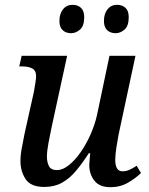

<svg xmlns="http://www.w3.org/2000/svg" viewBox="-20 -768 620 798"><path d="M439 10Q393 10 372 -17.5Q351 -45 351 -82Q351 -91 352.5 -104Q354 -117 355 -131H349Q322 -89 295.5 -57.5Q269 -26 237.5 -8.5Q206 9 164 9Q108 9 86.5 -23.5Q65 -56 65 -99Q65 -124 71 -155Q77 -186 82 -212L121 -387Q124 -404 127 -423Q130 -442 130 -451Q130 -475 114 -483.5Q98 -492 71 -492H60L70 -536H259L194 -237Q188 -209 181.5 -174Q175 -139 175 -117Q175 -94 183.5 -77.5Q192 -61 217 -61Q240 -61 265.5 -81Q291 -101 314.5 -134.5Q338 -168 356 -208.5Q374 -249 383 -289L435 -536H543L473 -209Q469 -188 464 -156.5Q459 -125 459 -104Q459 -56 489 -56Q504 -56 517.5 -62Q531 -68 548 -79L566 -49Q545 -28 512.5 -9Q480 10 439 10ZM461 -630Q439 -630 425.5 -642.5Q412 -655 412 -681Q412 -711 427 -729.5Q442 -748 466 -748Q488 -748 501.5 -735.5Q515 -723 515 -697Q515 -660 497.5 -645Q480 -630 461 -630ZM276 -630Q254 -630 240.5 -642.5Q227 -655 227 -681Q227 -711 242 -729.5Q257 -748 282 -748Q303 -748 316.5 -735.5Q330 -723 330 -697Q330 -660 312.5 -645Q295 -630 276 -630Z"/></svg>

Font: Noto Serif SemiCondensed Medium
Style: Italic
Weight: 500
Width: 4
Italic angle: -12°
Designer: Monotype Design Team
Foundry: Monotype Imaging Inc.
Version: Version 2.013